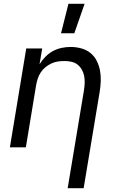

<svg xmlns="http://www.w3.org/2000/svg" viewBox="-20 -775 640 1010"><path d="M336 215 422 -302Q425 -321 425.5 -340Q426 -359 422.5 -376.5Q419 -394 410 -409.5Q401 -425 387.5 -435.5Q374 -446 356 -450Q338 -454 319 -454Q302 -454 284.5 -451.5Q267 -449 250 -441Q233 -433 218.5 -421Q204 -409 194 -393.5Q184 -378 178.5 -361Q173 -344 170 -327L116 0H32L118 -520H202L188 -437Q201 -458 218.5 -476Q236 -494 258 -506Q280 -518 304 -523Q328 -528 351 -528Q380 -528 407.5 -520.5Q435 -513 455.5 -496.5Q476 -480 488.5 -455.5Q501 -431 506 -404Q511 -377 510 -348Q509 -319 504 -290L420 215ZM301 -600 340 -755H425L371 -600Z"/></svg>

Font: Iosevka Extended Oblique
Style: Regular
Weight: 400
Width: 7
Italic angle: -9°
Monospace: yes
Designer: Belleve Invis
Foundry: Belleve Invis
Version: Version 32.0.1; ttfautohint (v1.8.4)